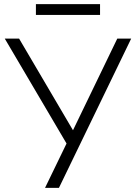

<svg xmlns="http://www.w3.org/2000/svg" viewBox="-20 -905 652 925"><path d="M197 0 309 -231 308 -201 3 -719H72L336 -270H328L545 -719H612L264 0ZM153 -833V-885H462V-833Z"/></svg>

Font: Nunitoga
Style: Light
Weight: 300
Designer: Vernon Adams
Foundry: Vernon Adams
Version: Version 1.0